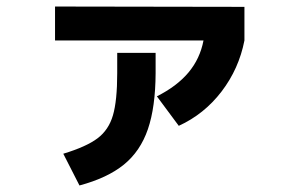

<svg xmlns="http://www.w3.org/2000/svg" viewBox="-20 -566 904 591"><path d="M340.8 -340.8V-403.3H459V-340.8Q458.5 -236.3 435.3 -168.5Q412.1 -100.6 361.3 -59.3Q310.5 -18.1 224.6 4.9L174.8 -92.8Q245.6 -114.3 280 -140.1Q314.5 -166 327.6 -210.9Q340.8 -255.9 340.8 -340.8ZM606.4 -441.4H149.4V-545.9L732.4 -544.9V-441.4Q715.3 -354 661.9 -284.2Q608.4 -214.4 530.3 -178.7L462.9 -269.5Q524.4 -300.3 560.1 -342.8Q595.7 -385.3 606.4 -441.4Z"/></svg>

Font: Pretendard GOV
Style: Bold
Weight: 700
Designer: Base glyphs from Inter by Rasmus Andersson; Hangeul glyphs from Noto Sans CJK(Source Han Sans) by Jang Soo-young and Kan
Foundry: Kil Hyung-jin
Version: Version 1.309